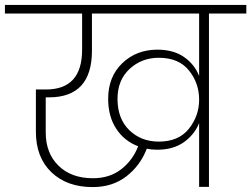

<svg xmlns="http://www.w3.org/2000/svg" viewBox="-52 -760 1022 781"><path d="M594 -184Q675 -184 716.5 -236.5Q758 -289 758 -354V-355Q758 -422 716.5 -473.5Q675 -525 594 -525Q524 -525 475 -479.5Q426 -434 426 -358Q426 -277 474 -230.5Q522 -184 594 -184ZM588 -151Q564 -151 545 -155Q519 -87 462.5 -43Q406 1 325 1Q220 1 157 -59.5Q94 -120 94 -224V-396H135Q282 -396 282 -558V-705H-32V-740H950V-705H798V0H758V-259Q738 -211 695 -181Q652 -151 588 -151ZM326 -35Q394 -35 441 -71.5Q488 -108 510 -165Q454 -186 421 -236Q388 -286 388 -358Q388 -448 445.5 -503Q503 -558 588 -558Q653 -558 696 -528.5Q739 -499 758 -451V-705H322V-554Q322 -364 147 -364H134V-221Q134 -137 186 -86Q238 -35 326 -35Z"/></svg>

Font: Poppins ExtraLight
Style: Regular
Weight: 275
Designer: Ninad Kale (Devanagari), Jonny Pinhorn (Latin)
Foundry: Indian Type Foundry
Version: Version 3.200;PS 1.000;hotconv 16.6.54;makeotf.lib2.5.65590